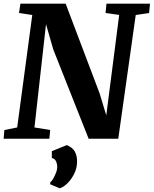

<svg xmlns="http://www.w3.org/2000/svg" viewBox="-22 -763 845 1056"><path d="M-2 0 2 -48 72.5 -62 155.5 -680.5 82.5 -691.5 90.5 -743H339L526 -249L562.5 -128.5L633.5 -681L558.5 -691.5L563.5 -743H803L798 -691.5L724.5 -680.5L628.5 0H465.5L271 -491L231 -630L167.5 -62L254 -48L249.5 0ZM254 250.5 254.5 239.5Q261.5 235 270.5 219.8Q279.5 204.5 286.5 186Q293.5 167.5 292.5 151.5Q292 135.5 285 122Q278 108.5 263 106.5V68.5L345.5 35Q377.5 48.5 389.8 71Q402 93.5 402 126.5Q401.5 162.5 385.5 194Q369.5 225.5 347.5 246.5Q325.5 267.5 306.5 272.5Z"/></svg>

Font: Merriweather 20pt ExtraBold
Style: Italic
Weight: 800
Italic angle: -7.8°
Version: Version 2.101